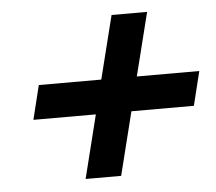

<svg xmlns="http://www.w3.org/2000/svg" viewBox="-40 -582 605 538"><g transform="rotate(-5 262.0 -312.5)"><path d="M179.9 -86.8 224.3 -264.6H48.6L72.2 -360.4H247.9L292.4 -538.2H392.4L347.9 -360.4H523.6L500 -264.6H324.3L279.9 -86.8Z"/></g></svg>

Font: Afacad
Style: Italic
Weight: 400
Italic angle: -14°
Designer: Kristian Moeller
Foundry: Dicotype
Version: Version 1.000